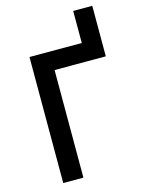

<svg xmlns="http://www.w3.org/2000/svg" viewBox="-129 -954 773 1030"><g transform="rotate(-15 257.0 -439.0)"><path d="M381.5 -597.5V-878H487.5V-597.5ZM91 0V-700H487.5V-597.5H203V0Z"/></g></svg>

Font: Geologica Roman
Style: Regular
Weight: 400
Designer: Sindre Bremnes, Frode Helland
Foundry: Monokrom Skriftforlag AS
Version: Version 1.010;gftools[0.9.28]